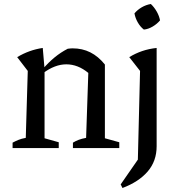

<svg xmlns="http://www.w3.org/2000/svg" viewBox="-20 -741 886 961"><path d="M43 0V-27Q56 -34 71.5 -40.5Q87 -47 109 -51L119 -386L66 -455Q126 -491 194 -501L203 -396V-49L274 -29V0ZM345 0V-27Q358 -35 373.5 -41Q389 -47 411 -51L422 -376L505 -418V-49L577 -29V0ZM196 -375 194 -395Q222 -428 253 -453.5Q284 -479 319 -497Q326 -498 332.5 -498.5Q339 -499 344 -499Q392 -499 432 -479Q472 -459 505 -418L422 -376Q370 -419 312 -419Q255 -419 196 -375ZM593 200 584 182 670 58 681 -386 627 -455Q658 -474 692 -485.5Q726 -497 764 -501V-9Q764 65 719.5 117Q675 169 593 200ZM735 -721Q752 -705 764.5 -683Q777 -661 781 -639Q766 -621 744 -608Q722 -595 700 -593Q682 -607 669.5 -629Q657 -651 653 -674Q668 -692 689.5 -704.5Q711 -717 735 -721Z"/></svg>

Font: Piazzolla Thin Medium
Style: Regular
Weight: 500
Version: Version 2.005